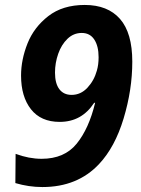

<svg xmlns="http://www.w3.org/2000/svg" viewBox="-20 -745 568 775"><path d="M42 -6 43 -124Q97 -104 148 -104Q240 -104 289.5 -165Q339 -226 364 -330H360Q310 -253 221 -253Q145 -253 105 -304Q65 -355 65 -440Q65 -504 91 -569.5Q117 -635 175 -680Q233 -725 322 -725Q415 -725 464.5 -668.5Q514 -612 514 -496Q514 -383 479 -267Q444 -151 380 -83Q293 10 151 10Q96 10 42 -6ZM371 -460Q378 -484 378 -514Q378 -559 360.5 -585.5Q343 -612 310 -612Q277 -612 252.5 -588.5Q228 -565 215 -528Q202 -491 202 -452Q202 -408 219.5 -385Q237 -362 269 -362Q306 -362 333 -391Q360 -420 371 -460Z"/></svg>

Font: Noto Sans Display
Style: Bold Italic
Weight: 700
Italic angle: -12°
Designer: Monotype Design team
Foundry: Monotype Imaging Inc.
Version: Version 1.000